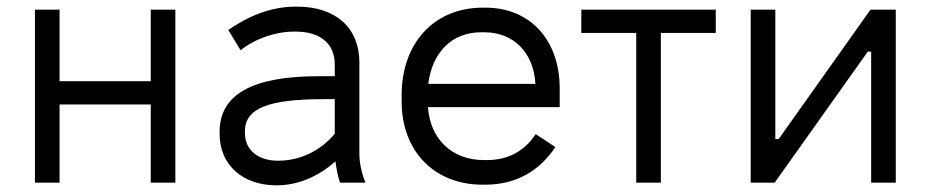

<svg xmlns="http://www.w3.org/2000/svg" viewBox="-20 -549 2797 577"><path d="M85 0H159V-235H433V0H507V-520H433V-305H159V-520H85Z M811 8C874 8 935 -17 988 -64C991 -42 996 -15 1002 0H1078C1069 -22 1060 -57 1060 -85V-362C1060 -464 990 -529 874 -529H868C795 -529 729 -502 666 -459L703 -398C747 -433 808 -454 863 -454H869C943 -454 986 -417 986 -356V-320H938C738 -320 640 -265 640 -153V-146C640 -53 710 8 811 8ZM815 -66C756 -66 716 -98 716 -149V-154C716 -223 785 -251 953 -251H986V-147C945 -98 885 -66 815 -66Z M1430 6H1438C1530 6 1600 -34 1649 -107L1590 -146C1561 -102 1515 -68 1444 -68H1434C1338 -68 1273 -131 1266 -227H1662V-283C1662 -429 1573 -526 1439 -526H1431C1285 -526 1187 -420 1187 -263V-244C1187 -95 1285 6 1430 6ZM1267 -297C1279 -392 1338 -452 1426 -452H1436C1524 -452 1584 -390 1589 -297Z M1892 0H1966V-450H2131V-520H1727V-450H1892Z M2236 0H2308L2588 -394H2598V0H2672V-520H2596L2320 -131H2310V-520H2236Z"/></svg>

Font: Fixel Text Regular
Style: Regular
Weight: 400
Width: 4
Designer: AlfaBravo + MacPaw
Foundry: Kyrylo Tkachov, Marchela Mozhyna, Serhii Makarenko, Maria Weinstein, Zakhar Kryvoshyya
Version: Version 1.211